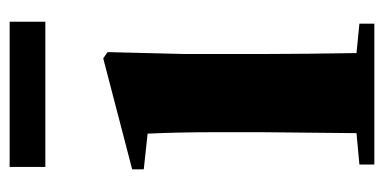

<svg xmlns="http://www.w3.org/2000/svg" viewBox="-219 -577 796 398"><g transform="rotate(-90 179.0 -378.0)"><path d="M32 -682H333V-756H32ZM101 0H329V-31L268 -37C267 -95 266 -182 266 -238V-392L270 -553L257 -562L27 -502V-478L101 -470C103 -423 104 -384 104 -318V-238L102 -37L37 -31V0Z"/></g></svg>

Font: Noto Serif SC Black
Style: Regular
Weight: 900
Designer: Ryoko NISHIZUKA 西塚涼子 (kana & ideographs); Frank Grießhammer (Latin, Greek & Cyrillic); Wenlong ZHANG 张文龙 (bopomofo); San
Foundry: Adobe
Version: Version 2.001;hotconv 1.1.0;makeotfexe 2.6.0